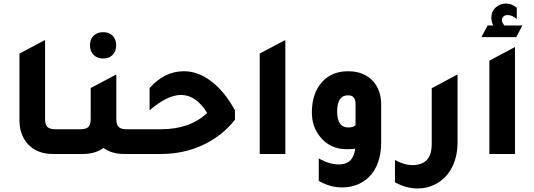

<svg xmlns="http://www.w3.org/2000/svg" viewBox="-20 -871 3023 1086"><path d="M279 0Q187 0 135 -59Q90 -111 90 -192V-568L235 -645V-198Q235 -166 248 -153Q261 -140 293 -140H391V0Z M564 -540Q530 -540 509.5 -560.5Q489 -581 489 -615Q489 -649 509.5 -669Q530 -689 564 -689Q597 -689 617 -669Q637 -649 637 -615Q637 -581 617 -560.5Q597 -540 564 -540ZM793 -140V0H682Q612 0 566 -34Q518 0 449 0H337V-140H435Q467 -140 480 -153Q493 -166 493 -198V-373L638 -450V-198Q638 -166 651 -153Q664 -140 696 -140Z M740 0V-140H891Q1054 -140 1152 -232Q1089 -334 1004 -334Q927 -334 826 -247V-373Q911 -468 1019 -468H1021Q1101 -468 1176 -410.5Q1251 -353 1309 -247V-194Q1236 -101 1127 -50.5Q1018 0 890 0Z M1449 0V-568L1594 -645V0Z M1989 -30Q1967 -27 1941 -27Q1847 -27 1791 -97Q1744 -154 1744 -235Q1744 -346 1805 -411Q1860 -468 1949 -468Q2040 -468 2092 -410Q2136 -359 2136 -279V-67Q2136 64 2064 133Q2008 186 1922 189Q1918 189 1914 189Q1846 189 1783 152V25Q1842 59 1897 59Q1906 59 1913 58Q1979 51 1989 -30ZM1991 -163V-283Q1991 -332 1949 -332Q1887 -332 1887 -240Q1887 -150 1950 -150Q1978 -150 1991 -163Z M2568 -67Q2568 19 2533 82.5Q2498 146 2434 175Q2392 195 2343 195Q2277 195 2214 160V34Q2266 63 2315 63Q2340 63 2361 55Q2422 34 2422 -57V-372L2568 -450Z M2703 -661 2738 -727H2770Q2759 -748 2759 -770Q2759 -806 2784 -829Q2808 -851 2842 -851Q2875 -851 2903 -827V-763Q2877 -786 2852 -786Q2836 -786 2827 -777Q2819 -769 2819 -758Q2819 -743 2833 -727H2935L2900 -661ZM2748 0V-528L2893 -605V0Z"/></svg>

Font: Tajawal ExtraBold
Style: Regular
Weight: 800
Designer: Boutros Fonts
Foundry: Created by Boutros International 2017
Version: Version 1.700